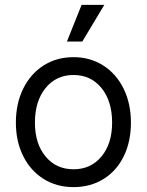

<svg xmlns="http://www.w3.org/2000/svg" viewBox="-20 -750 601 786"><path d="M45 -248Q45 -326 75 -387Q105 -448 158.5 -482Q212 -516 281 -516Q349 -516 402.5 -482Q456 -448 486 -387Q516 -326 516 -248Q516 -170 486.5 -110Q457 -50 403.5 -17Q350 16 281 16Q212 16 158.5 -17.5Q105 -51 75 -111Q45 -171 45 -248ZM281 -57Q352 -57 395.5 -109.5Q439 -162 439 -248Q439 -336 395.5 -389.5Q352 -443 281 -443Q210 -443 166.5 -389.5Q123 -336 123 -248Q123 -162 166.5 -109.5Q210 -57 281 -57ZM407 -730 317 -580H254L314 -730Z"/></svg>

Font: MedMera Sans
Style: Regular
Weight: 400
Designer: Kasper Nordkvist
Foundry: UNCUT.wtf
Version: Version 1.300